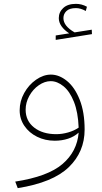

<svg xmlns="http://www.w3.org/2000/svg" viewBox="-20 -730 528 996"><path d="M457 -553 269 -523V-546L339 -557Q313 -574 299 -594Q285 -614 285 -636Q285 -667 308 -688.5Q331 -710 374 -710Q404 -710 431 -695L425 -673Q398 -688 374 -688Q341 -688 325 -673Q309 -658 309 -636Q309 -595 367 -562L456 -576ZM419 -58Q419 58 336.5 137.5Q254 217 72 246L59 212Q228 186 304 121Q380 56 388 -42Q365 -21 333 -10.5Q301 0 264 0Q214 0 172.5 -20.5Q131 -41 106.5 -77Q82 -113 82 -158Q82 -205 105.5 -247.5Q129 -290 167 -316.5Q205 -343 244 -343Q287 -343 327.5 -310Q368 -277 393.5 -212.5Q419 -148 419 -58ZM272 -34Q302 -34 333.5 -43Q365 -52 388 -68Q385 -148 363.5 -202Q342 -256 309.5 -282.5Q277 -309 243 -309Q212 -309 181.5 -288Q151 -267 132 -232.5Q113 -198 113 -161Q113 -103 157 -68.5Q201 -34 272 -34Z"/></svg>

Font: FiraGO UltraLight
Style: Italic
Weight: 200
Italic angle: -8°
Designer: bBox Type GmbH
Foundry: bBox Type GmbH
Version: Version 1.001